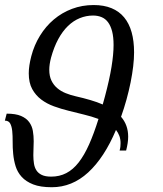

<svg xmlns="http://www.w3.org/2000/svg" viewBox="-27 -747 659 777"><path d="M-7.3 -258.8 0 -287.1Q36.6 -287.1 58.1 -277.8Q79.6 -268.6 91.1 -252.9Q102.5 -237.3 106 -217.3Q109.4 -197.3 109.4 -175.3Q109.4 -161.1 108.6 -147Q107.9 -132.8 107.9 -119.1Q107.9 -101.1 110.4 -85.2Q112.8 -69.3 120.4 -57.6Q127.9 -45.9 142.1 -39.1Q156.2 -32.2 180.2 -32.2Q213.9 -32.2 241.2 -46.4Q268.6 -60.5 291.3 -89.6Q314 -118.7 333.5 -162.4Q353 -206.1 371.6 -265.6Q343.8 -275.9 312.5 -283.4Q281.2 -291 250.5 -298.8Q220.2 -306.2 191.4 -316.7Q162.6 -327.1 139.9 -344.2Q117.2 -361.3 103.3 -386.7Q89.4 -412.1 89.4 -450.2Q89.4 -480 99.6 -519.5Q111.3 -564.5 134.8 -602.5Q158.2 -640.6 190.9 -668.2Q223.6 -695.8 264.4 -711.2Q305.2 -726.6 352.1 -726.6Q393.6 -726.6 424.3 -713.9Q455.1 -701.2 475.3 -676.8Q495.6 -652.3 505.6 -616.7Q515.6 -581.1 515.6 -535.2Q515.6 -509.3 512 -478.3Q508.3 -447.3 501.5 -413.3Q494.6 -379.4 484.9 -344Q475.1 -308.6 462.9 -274.4Q491.7 -241.2 491.7 -193.8Q491.7 -169.4 483.4 -137.7H457Q459.5 -146 460.2 -153.6Q460.9 -161.1 460.9 -168Q460.9 -183.6 456.1 -196.8Q451.2 -210 442.4 -221.2Q395 -108.9 329.8 -49.1Q264.6 10.7 182.6 10.7Q136.7 10.7 107.4 -0.7Q78.1 -12.2 60.8 -31.2Q43.5 -50.3 36.1 -74.5Q28.8 -98.6 26.4 -124Q23.9 -149.4 24.2 -173.6Q24.4 -197.8 22.5 -216.8Q20.5 -235.8 14.2 -247.3Q7.8 -258.8 -7.3 -258.8ZM397.9 -357.4Q416 -425.3 424.3 -476.3Q432.6 -527.3 432.6 -564.9Q432.6 -597.2 426.8 -619.9Q420.9 -642.6 410.2 -657Q399.4 -671.4 384 -677.7Q368.7 -684.1 349.6 -684.1Q321.8 -684.1 295.9 -673.6Q270 -663.1 248 -641.8Q226.1 -620.6 208.7 -588.6Q191.4 -556.6 179.7 -514.2Q172.4 -486.3 172.4 -464.8Q172.4 -439 181.2 -420.9Q189.9 -402.8 204.6 -390.4Q219.2 -377.9 238.5 -370.1Q257.8 -362.3 279.3 -357.4Q311.5 -350.1 338.9 -342Q366.2 -334 388.7 -324.2Q391.1 -332.5 393.3 -340.6Q395.5 -348.6 397.9 -357.4Z"/></svg>

Font: Arian Grqi
Style: Italic
Weight: 400
Italic angle: -15°
Designer: Ruben Hakobyan (Tarumian)
Foundry: Ruben Hakobyan (Tarumian)
Version: Version 1.002